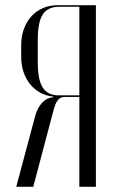

<svg xmlns="http://www.w3.org/2000/svg" viewBox="-20 -719 444 739"><path d="M349.1 -699H202.2Q171.5 -699 145.2 -687.8Q119 -676.6 100.7 -656.2Q82.4 -635.9 72 -607.7Q61.6 -579.5 61.6 -545.5V-499.9Q61.6 -468.5 70.6 -441.8Q79.6 -415.1 95.9 -395.1Q112.2 -375 134.8 -362.5Q157.4 -350 185.5 -347V-344.6Q173.9 -344 162.9 -338.9Q151.9 -333.9 142.8 -324.4Q133.8 -314.9 126.7 -301.8Q119.6 -288.8 115.6 -273.1L42.5 0H108L182.2 -280.5Q187 -300.1 191.7 -312.9Q196.4 -325.8 201.9 -332.9Q207.4 -340 214.1 -343Q220.9 -346 230.8 -346H285.4V0H349.1ZM125.4 -478.5V-567.1Q125.4 -633.2 144.4 -663.1Q163.4 -693 208.1 -693H285.4V-352H206.5Q185 -352 169.4 -359.5Q153.8 -367 144.1 -382.7Q134.5 -398.4 129.9 -422.1Q125.4 -445.8 125.4 -478.5Z"/></svg>

Font: Moniqa Black
Style: Regular
Weight: 900
Designer: Rajesh Rajput
Foundry: Rajesh Rajput
Version: Version 1.000